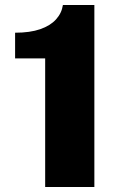

<svg xmlns="http://www.w3.org/2000/svg" viewBox="-20 -743 488 763"><path d="M159.5 0V-511H40V-613Q99.5 -613 139.8 -627Q180 -641 202.5 -665.8Q225 -690.5 230 -723H355V0Z"/></svg>

Font: Public Sans Thin Black
Style: Regular
Weight: 900
Version: Version 2.001